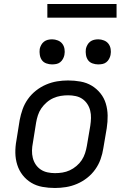

<svg xmlns="http://www.w3.org/2000/svg" viewBox="-20 -929 640 957"><path d="M254 8Q222 8 191.5 2.5Q161 -3 136 -18Q111 -33 93 -56Q75 -79 66 -107.5Q57 -136 56.5 -167Q56 -198 62 -230L78 -330Q83 -357 92.5 -384Q102 -411 119 -435Q136 -459 159.5 -477.5Q183 -496 210 -507.5Q237 -519 264.5 -523.5Q292 -528 319 -528Q351 -528 381.5 -522.5Q412 -517 437 -502Q462 -487 480.5 -464Q499 -441 507.5 -412.5Q516 -384 516.5 -353Q517 -322 512 -290L495 -190Q491 -163 481.5 -136Q472 -109 455 -85Q438 -61 414.5 -42.5Q391 -24 364 -12.5Q337 -1 309 3.5Q281 8 254 8ZM254 -66Q273 -66 291.5 -69Q310 -72 327.5 -80Q345 -88 361 -101.5Q377 -115 387.5 -131Q398 -147 404 -165.5Q410 -184 413 -202L430 -302Q433 -322 433.5 -341Q434 -360 429.5 -378Q425 -396 415 -411Q405 -426 390.5 -436Q376 -446 357.5 -450Q339 -454 320 -454Q301 -454 282.5 -451Q264 -448 246 -440Q228 -432 212.5 -418.5Q197 -405 186 -389Q175 -373 169 -354.5Q163 -336 160 -318L144 -218Q140 -198 139.5 -179Q139 -160 143.5 -142Q148 -124 158 -109Q168 -94 183 -84Q198 -74 216.5 -70Q235 -66 254 -66ZM469 -608Q455 -608 441 -613Q427 -618 419 -629Q411 -640 408.5 -655Q406 -670 408 -685Q410 -695 415.5 -705Q421 -715 429.5 -721.5Q438 -728 448.5 -730.5Q459 -733 470 -733Q484 -733 498 -727.5Q512 -722 520.5 -711Q529 -700 531.5 -685Q534 -670 531 -655Q529 -645 523.5 -635Q518 -625 509.5 -618.5Q501 -612 490.5 -610Q480 -608 469 -608ZM239 -608Q225 -608 211 -613Q197 -618 189 -629Q181 -640 178.5 -655Q176 -670 178 -685Q180 -695 185.5 -705Q191 -715 199.5 -721.5Q208 -728 218.5 -730.5Q229 -733 240 -733Q254 -733 268 -727.5Q282 -722 290.5 -711Q299 -700 301.5 -685Q304 -670 301 -655Q299 -645 293.5 -635Q288 -625 279.5 -618.5Q271 -612 260.5 -610Q250 -608 239 -608ZM216 -841V-909H561V-841Z"/></svg>

Font: Iosevka Aile Oblique
Style: Regular
Weight: 400
Italic angle: -9°
Designer: Belleve Invis
Foundry: Belleve Invis
Version: Version 31.1.0; ttfautohint (v1.8.4)